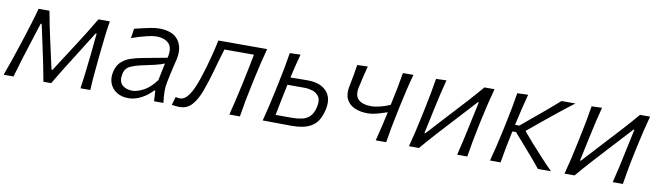

<svg xmlns="http://www.w3.org/2000/svg" viewBox="-40 -918 4589 1340"><g transform="rotate(10 2255.0 -248.0)"><path d="M-6 0Q14.5 -54.5 32.2 -106.8Q50 -159 67 -211L89 -278.5Q106.5 -332.5 123.2 -387Q140 -441.5 154.5 -495.5H231.5Q240.5 -444.5 251 -393.2Q261.5 -342 273 -291L317 -92.5H324L451.5 -290.5Q485 -342.5 517 -393.8Q549 -445 578.5 -495.5H659.5Q650.5 -443 644 -386.5Q637.5 -330 632 -277.5L625 -208Q620 -157 615.2 -104.8Q610.5 -52.5 608.5 0H538.5Q547.5 -59.5 554.5 -120.5Q561.5 -181.5 568 -240.5L583.5 -395.5H577L473.5 -231Q436.5 -173.5 401 -115.8Q365.5 -58 331 0H276Q265.5 -58 253.8 -116Q242 -174 229.5 -231L194 -395.5H187L138 -242.5Q118.5 -182 99.8 -121.2Q81 -60.5 64 0Z M879 10Q830 10 795.8 -11.8Q761.5 -33.5 747.2 -70.2Q733 -107 743 -152.5Q753.5 -199 781 -224.5Q808.5 -250 846.5 -262.8Q884.5 -275.5 926 -283L1100.5 -315.5Q1117 -385 1087.5 -416.8Q1058 -448.5 994.5 -448.5Q974.5 -448.5 928 -437.5Q881.5 -426.5 824.5 -406L835 -474Q859 -480 890 -487.5Q921 -495 952.2 -500.8Q983.5 -506.5 1008 -506.5Q1103 -506.5 1143 -454Q1183 -401.5 1165 -317Q1160 -295 1153.5 -269Q1147 -243 1140 -210.5L1126.5 -146Q1119.5 -114 1120.2 -78Q1121 -42 1126.5 0H1060L1056 -74.5H1048Q1017 -39 971.2 -14.5Q925.5 10 879 10ZM898 -46Q929.5 -46 975 -69Q1020.5 -92 1064 -150.5L1089.5 -273Q1080 -268.5 1065 -263.5Q1050 -258.5 1021 -251.5Q992 -244.5 941 -234Q891.5 -224 854.5 -207.8Q817.5 -191.5 809 -149Q798.5 -97 824.5 -71.5Q850.5 -46 898 -46Z M1241 8.5Q1229.5 8.5 1213.8 6.8Q1198 5 1186.5 3L1203.5 -55.5Q1211 -53 1219.5 -52Q1228 -51 1233.5 -51Q1259 -51 1280.2 -72.5Q1301.5 -94 1319 -130Q1336.5 -166 1351.2 -209.5Q1366 -253 1379 -296.5Q1393 -347 1405.8 -397Q1418.5 -447 1428.5 -495.5H1774Q1759 -440 1746.5 -387.2Q1734 -334.5 1720 -269L1709.5 -219.5Q1696.5 -159 1686.8 -107.2Q1677 -55.5 1668.5 0H1593.5Q1608 -56 1620 -107.5Q1632 -159 1645 -219.5L1655.5 -269Q1666.5 -319.5 1674.5 -360Q1682.5 -400.5 1690 -441H1481Q1468.5 -400 1456.2 -357.8Q1444 -315.5 1432.5 -273.5Q1410.5 -196.5 1387 -132.5Q1363.5 -68.5 1329.2 -30Q1295 8.5 1241 8.5Z M1830 0Q1844.5 -55 1856.5 -106.8Q1868.5 -158.5 1881.5 -219.5L1892 -269Q1906 -334 1915.8 -386.8Q1925.5 -439.5 1934.5 -495.5L2010.5 -498Q1998.5 -455 1988.5 -414Q1978.5 -373 1968.5 -328.5Q1996 -329 2028.8 -329.5Q2061.5 -330 2090 -330Q2179.5 -330 2224 -283Q2268.5 -236 2251 -154Q2241.5 -107.5 2220 -72.5Q2198.5 -37.5 2154.8 -17.8Q2111 2 2034 2Q1974.5 2 1922 1Q1869.5 0 1830 0ZM1912 -53.5H2026.5Q2066.5 -53.5 2099.2 -60.8Q2132 -68 2154.8 -91Q2177.5 -114 2187.5 -161Q2197.5 -207.5 2180.8 -232.2Q2164 -257 2135 -266Q2106 -275 2079 -275H1957Q1944 -214.5 1933.5 -162.8Q1923 -111 1912 -53.5Z M2631 0Q2644 -49.5 2656.8 -104.8Q2669.5 -160 2680 -208Q2648.5 -197 2610.8 -186.5Q2573 -176 2541 -176Q2487 -176 2447.5 -194.2Q2408 -212.5 2390.5 -249.2Q2373 -286 2385 -342Q2393.5 -382 2400.2 -419.2Q2407 -456.5 2412.5 -495.5L2487 -498Q2477 -460 2468 -422.5Q2459 -385 2450.5 -344.5Q2437.5 -284.5 2466.8 -256.8Q2496 -229 2560.5 -229Q2580.5 -229 2617 -237.2Q2653.5 -245.5 2691 -262.5L2695 -280.5Q2708 -342 2718 -392.2Q2728 -442.5 2736.5 -495.5H2811Q2795.5 -440 2783 -387.2Q2770.5 -334.5 2756.5 -269L2746 -219.5Q2733 -159 2723.5 -107.2Q2714 -55.5 2705 0Z M2866.5 0Q2881.5 -56 2893.2 -107.2Q2905 -158.5 2918 -219.5L2928.5 -269Q2942.5 -334 2952.2 -387Q2962 -440 2971 -495.5L3044.5 -498Q3030.5 -444.5 3018.5 -393.2Q3006.5 -342 2993.5 -280.5L2957 -109H2963.5L3121.5 -281Q3170 -333 3219.2 -387.2Q3268.5 -441.5 3314 -495.5H3385.5Q3370.5 -439.5 3357.8 -387Q3345 -334.5 3331 -269L3320.5 -219.5Q3307.5 -159 3298.2 -107.2Q3289 -55.5 3280 0H3208Q3222 -54.5 3233 -104.5Q3244 -154.5 3256.5 -213L3293.5 -386.5H3287.5L3132.5 -218Q3083 -164.5 3033.2 -109.5Q2983.5 -54.5 2937.5 0Z M3441 0Q3455.5 -55.5 3468 -106.8Q3480.5 -158 3493.5 -219.5L3504.5 -271Q3518 -334.5 3528 -387.5Q3538 -440.5 3546.5 -495.5L3623.5 -498Q3608.5 -442.5 3595.8 -389.2Q3583 -336 3570 -276.5V-275.5H3600L3692.5 -352.5Q3735.5 -388 3778 -424Q3820.5 -460 3860.5 -495.5H3959Q3901.5 -452 3847.8 -408.8Q3794 -365.5 3741 -322L3649 -246L3711.5 -173.5Q3750.5 -130 3790.2 -86.5Q3830 -43 3873 0H3780Q3752.5 -35 3722.5 -69.8Q3692.5 -104.5 3661.5 -140L3585 -227H3559.5L3556 -210.5Q3543.5 -153 3534.2 -103.5Q3525 -54 3516 0Z M3969 0Q3984 -56 3995.8 -107.2Q4007.5 -158.5 4020.5 -219.5L4031 -269Q4045 -334 4054.8 -387Q4064.5 -440 4073.5 -495.5L4147 -498Q4133 -444.5 4121 -393.2Q4109 -342 4096 -280.5L4059.5 -109H4066L4224 -281Q4272.5 -333 4321.8 -387.2Q4371 -441.5 4416.5 -495.5H4488Q4473 -439.5 4460.2 -387Q4447.5 -334.5 4433.5 -269L4423 -219.5Q4410 -159 4400.8 -107.2Q4391.5 -55.5 4382.5 0H4310.5Q4324.5 -54.5 4335.5 -104.5Q4346.5 -154.5 4359 -213L4396 -386.5H4390L4235 -218Q4185.5 -164.5 4135.8 -109.5Q4086 -54.5 4040 0Z"/></g></svg>

Font: Commissioner Flair Light
Style: Italic
Weight: 300
Italic angle: -12°
Designer: Kostas Bartsokas
Foundry: Kostas Bartsokas
Version: Version 1.000; ttfautohint (v1.8.3)